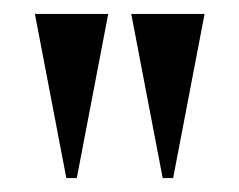

<svg xmlns="http://www.w3.org/2000/svg" viewBox="-20 -734 343 275"><path d="M75 -479H90L135 -714H30ZM213 -479H228L273 -714H168Z"/></svg>

Font: Noto Serif Display Medium
Style: Regular
Weight: 500
Designer: Monotype Design Team
Foundry: Monotype Imaging Inc.
Version: Version 2.009